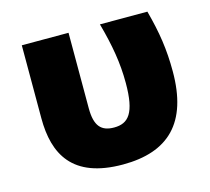

<svg xmlns="http://www.w3.org/2000/svg" viewBox="-86 -654 835 762"><g transform="rotate(-15 331.5 -272.5)"><path d="M330 8C517 8 616 -87 616 -298C616 -388 605 -460 580 -553H385C411 -459 424 -384 424 -302C424 -178 393 -143 334 -143C281 -143 256 -170 256 -243V-553H64V-253C64 -106 122 8 330 8Z"/></g></svg>

Font: Noto Sans UI Black
Style: Regular
Weight: 900
Designer: Monotype Design Team
Foundry: Monotype Imaging Inc.
Version: Version 1.901